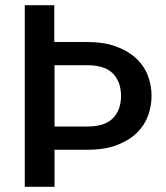

<svg xmlns="http://www.w3.org/2000/svg" viewBox="-20 -716 635 736"><path d="M315 -231Q382 -231 413 -263Q444 -295 444 -348Q444 -402 413 -434Q382 -466 315 -466H189V-231ZM561 -348Q561 -311 548 -274Q535 -237 506 -208Q477 -179 430 -160.5Q383 -142 315 -142H189V0H75V-696H188V-555H315Q377 -555 423 -538.5Q469 -522 500 -494Q531 -466 546 -428Q561 -390 561 -348Z"/></svg>

Font: SVN-Poppins Medium
Style: Regular
Weight: 500
Designer: Ninad Kale (Devanagari), Jonny Pinhorn (Latin)
Foundry: Indian Type Foundry
Version: Version 3.002 2017; ttfautohint (v1.8.3)